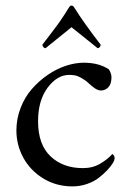

<svg xmlns="http://www.w3.org/2000/svg" viewBox="-20 -664 463 692"><path d="M39.1 -193.8Q39.1 -235.8 54.2 -274.9Q69.3 -314 94.7 -343Q120.1 -372.1 151.6 -393.8Q183.1 -415.5 217 -426.8Q251 -438 282.2 -438Q336.4 -438 372.1 -414.1Q375 -411.1 378.4 -402.1Q381.8 -393.1 381.8 -386.2Q381.8 -361.3 370.6 -349.6Q359.4 -337.9 344.2 -337.9Q334.5 -337.9 324.2 -344.2Q314 -350.6 302.7 -361.1Q291.5 -371.6 286.1 -375Q269.5 -386.2 258.5 -390.1Q247.6 -394 229 -394Q186 -394 151.6 -347.9Q117.2 -301.8 117.2 -227.1Q117.2 -143.1 162.1 -100.6Q207 -58.1 278.8 -58.1Q314.9 -58.1 342 -74.5Q369.1 -90.8 384.8 -108.9Q385.3 -108.9 387.2 -107.2Q389.2 -105.5 391.1 -102.1Q393.1 -98.6 393.1 -95.2Q393.1 -86.9 387.2 -77.1Q379.4 -64.5 367.4 -51.5Q355.5 -38.6 337.4 -24.2Q319.3 -9.8 293.9 -1Q268.6 7.8 241.2 7.8Q182.6 7.8 135.7 -21Q88.9 -49.8 64 -95.7Q39.1 -141.6 39.1 -193.8ZM132.8 -502.9Q135.7 -506.8 147.9 -522.7Q160.2 -538.6 162.8 -542.2Q165.5 -545.9 175 -558.3Q184.6 -570.8 188.5 -576.4Q192.4 -582 200 -592.8Q207.5 -603.5 213.6 -613.3Q219.7 -623 227.1 -634.8Q232.4 -644 237.8 -644Q243.7 -644 249 -634.8Q280.8 -583.5 342.8 -502.9Q342.8 -498 339.4 -494.1Q335.9 -490.2 332 -490.2L237.8 -565.9Q179.2 -518.1 144 -490.2Q140.1 -490.2 136.5 -494.1Q132.8 -498 132.8 -502.9Z"/></svg>

Font: Crimson
Style: Roman
Weight: 400
Version: Version 0.8